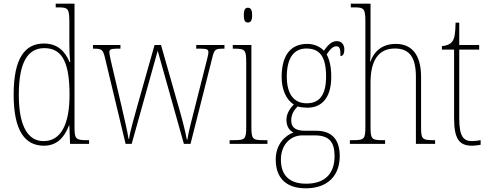

<svg xmlns="http://www.w3.org/2000/svg" viewBox="-20 -780 2648 1041"><path d="M218 10C288 10 329 -34 354 -100H356L360 0H463V-20H452C392 -20 384 -26 384 -88V-760H282V-740H293C350 -740 356 -735 356 -658V-544C356 -511 357 -477 361 -444H357C332 -504 290 -544 218 -544C116 -544 54 -466 54 -267C54 -68 117 10 218 10ZM217 -15C134 -14 82 -92 82 -265C82 -444 131 -519 221 -519C323 -519 357 -430 357 -265C357 -106 310 -15 217 -15Z M550 -463 661 0H694L835 -505L977 0H1013L1131 -467C1142 -512 1148 -516 1189 -516H1197V-536H1044V-516H1072C1106 -516 1110 -509 1110 -496C1110 -483 1102 -458 1095 -428L1039 -207C1018 -125 1002 -64 996 -23H993C986 -67 957 -174 942 -223L853 -536H818L725 -207C712 -158 683 -62 680 -27H677C672 -63 650 -156 639 -204L587 -425C582 -446 573 -486 573 -496C573 -509 577 -516 611 -516H633V-536H484V-516H491C532 -516 539 -511 550 -463Z M1324 -658C1338 -658 1347 -666 1347 -698C1347 -729 1338 -738 1324 -738C1310 -738 1302 -729 1302 -698C1302 -666 1310 -658 1324 -658ZM1225 0H1430V-20H1412C1348 -20 1343 -25 1343 -95V-536H1242V-516H1251C1310 -516 1315 -509 1315 -437V-95C1315 -25 1310 -20 1245 -20H1225Z M1638 241C1757 241 1822 172 1822 66C1822 -17 1785 -71 1695 -71H1634C1589 -71 1559 -85 1559 -126C1559 -163 1576 -185 1594 -203C1604 -199 1631 -196 1646 -196C1732 -196 1776 -259 1776 -363C1776 -423 1765 -459 1751 -485C1772 -516 1786 -529 1804 -529C1823 -529 1826 -513 1826 -476C1840 -476 1847 -489 1847 -512C1847 -536 1834 -557 1806 -557C1774 -557 1754 -529 1736 -505C1718 -525 1685 -542 1646 -542C1558 -542 1507 -483 1507 -362C1507 -295 1532 -238 1573 -214C1556 -196 1533 -167 1533 -131C1533 -92 1551 -71 1571 -62C1529 -46 1475 -1 1475 85C1475 180 1526 241 1638 241ZM1643 -220C1574 -220 1535 -269 1535 -364C1535 -472 1578 -517 1641 -517C1711 -517 1748 -477 1748 -365C1748 -265 1712 -220 1643 -220ZM1640 216C1535 216 1503 156 1503 85C1503 7 1553 -46 1619 -46H1686C1766 -46 1794 -9 1794 67C1794 156 1747 216 1640 216Z M1877 0H2068V-20H2058C1994 -20 1989 -25 1989 -95V-333C1989 -460 2038 -517 2121 -517C2204 -517 2235 -464 2235 -363V0H2339V-20H2329C2267 -20 2263 -28 2263 -94V-363C2263 -484 2212 -542 2126 -542C2046 -542 2006 -495 1988 -446H1986C1988 -462 1989 -478 1989 -491V-760H1882V-740H1901C1954 -740 1961 -733 1961 -663V-95C1961 -25 1956 -20 1891 -20H1877Z M2540 10C2553 10 2569 8 2586 5V-20C2568 -17 2556 -15 2538 -15C2492 -15 2470 -42 2470 -138V-511H2578V-536H2470V-657H2450C2449 -605 2446 -571 2430 -552C2420 -540 2402 -532 2376 -530V-511H2442V-141C2442 -27 2469 10 2540 10Z"/></svg>

Font: Noto Serif Georgian Condensed Thin
Style: Regular
Weight: 100
Width: 3
Designer: Monotype Design Team, Akaki Razmadze
Foundry: Google LLC
Version: Version 2.003